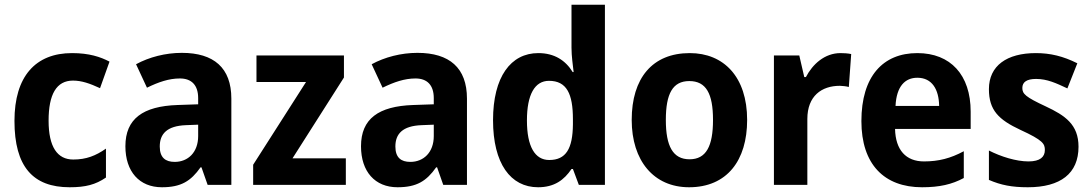

<svg xmlns="http://www.w3.org/2000/svg" viewBox="-20 -780 4603 810"><path d="M274 10C341 10 383 -1 427 -31V-153C384 -123 344 -107 289 -107C222 -107 185 -160 185 -271C185 -382 218 -440 288 -440C324 -440 359 -428 402 -408L442 -520C404 -540 356 -556 284 -556C130 -556 41 -458 41 -270C41 -77 119 10 274 10Z M747 -557C678 -557 609 -539 554 -509L600 -410C649 -434 693 -449 739 -449C788 -449 816 -421 816 -366V-340L729 -337C583 -332 509 -279 509 -163C509 -56 568 10 663 10C744 10 785 -16 826 -74H830L856 0H956V-364C956 -494 882 -557 747 -557ZM765 -252 816 -254V-206C816 -137 773 -97 717 -97C678 -97 654 -115 654 -162C654 -215 684 -249 765 -252Z M1439 0V-112H1214L1431 -453V-546H1062V-434H1271L1048 -85V0Z M1741 -557C1672 -557 1603 -539 1548 -509L1594 -410C1643 -434 1687 -449 1733 -449C1782 -449 1810 -421 1810 -366V-340L1723 -337C1577 -332 1503 -279 1503 -163C1503 -56 1562 10 1657 10C1738 10 1779 -16 1820 -74H1824L1850 0H1950V-364C1950 -494 1876 -557 1741 -557ZM1759 -252 1810 -254V-206C1810 -137 1767 -97 1711 -97C1672 -97 1648 -115 1648 -162C1648 -215 1678 -249 1759 -252Z M2250 10C2319 10 2360 -21 2391 -67H2397L2422 0H2532V-760H2391V-579C2391 -542 2397 -504 2400 -476H2396C2366 -525 2319 -556 2251 -556C2135 -556 2060 -456 2060 -273C2060 -90 2134 10 2250 10ZM2297 -105C2237 -105 2203 -161 2203 -272C2203 -381 2236 -439 2296 -439C2371 -439 2397 -384 2397 -277V-255C2396 -153 2368 -105 2297 -105Z M3132 -274C3132 -456 3033 -556 2890 -556C2732 -556 2645 -450 2645 -274C2645 -102 2738 10 2887 10C3047 10 3132 -103 3132 -274ZM2789 -274C2789 -385 2818 -438 2888 -438C2959 -438 2988 -385 2988 -274C2988 -163 2959 -108 2889 -108C2819 -108 2789 -163 2789 -274Z M3526 -556C3459 -556 3408 -509 3380 -455H3373L3352 -546H3245V0H3386V-278C3386 -375 3446 -418 3523 -418C3532 -418 3551 -416 3561 -413L3571 -552C3557 -555 3539 -556 3526 -556Z M3850 -556C3705 -556 3614 -458 3614 -269C3614 -87 3710 10 3870 10C3943 10 3996 -2 4046 -29V-142C3990 -112 3940 -99 3878 -99C3802 -99 3758 -147 3756 -236H4075V-309C4075 -464 3990 -556 3850 -556ZM3850 -452C3912 -452 3941 -403 3942 -333H3758C3762 -417 3799 -452 3850 -452Z M4530 -161C4530 -255 4473 -293 4392 -331C4306 -371 4293 -384 4293 -409C4293 -434 4312 -447 4351 -447C4398 -447 4436 -429 4483 -407L4525 -513C4465 -543 4411 -556 4350 -556C4228 -556 4152 -503 4152 -404C4152 -315 4193 -275 4285 -232C4381 -188 4388 -173 4388 -147C4388 -118 4368 -99 4319 -99C4267 -99 4203 -119 4152 -145V-21C4203 1 4249 10 4316 10C4454 10 4530 -48 4530 -161Z"/></svg>

Font: Noto Sans Gurmukhi SemiCondensed
Style: Bold
Weight: 700
Width: 4
Designer: Jelle Bosma - Monotype Design Team
Foundry: Monotype Imaging Inc.
Version: Version 2.004